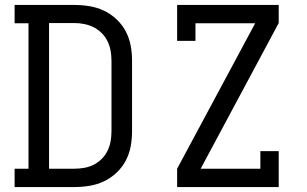

<svg xmlns="http://www.w3.org/2000/svg" viewBox="-20 -755 1240 775"><path d="M39 0V-74H95V-661H39V-735H280Q311 -735 341.5 -730Q372 -725 399.5 -712Q427 -699 450 -677.5Q473 -656 487.5 -628.5Q502 -601 507.5 -571Q513 -541 513 -510V-225Q513 -194 507.5 -164Q502 -134 487.5 -106.5Q473 -79 450 -57.5Q427 -36 399.5 -23Q372 -10 341.5 -5Q311 0 280 0ZM178 -74H280Q300 -74 320 -77.5Q340 -81 358 -90Q376 -99 390.5 -113.5Q405 -128 414 -146.5Q423 -165 426.5 -185Q430 -205 430 -225V-510Q430 -530 426.5 -550Q423 -570 414 -588.5Q405 -607 390.5 -621.5Q376 -636 358 -645Q340 -654 320 -658Q300 -662 280 -662H178ZM695 0V-74L1010 -661H769V-590H695V-735H1105V-662L790 -74H1031V-145H1105V0Z"/></svg>

Font: Iosevka Etoile
Style: Regular
Weight: 400
Designer: Belleve Invis
Foundry: Belleve Invis
Version: Version 33.2.4